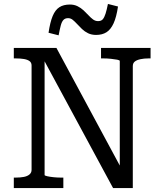

<svg xmlns="http://www.w3.org/2000/svg" viewBox="-20 -953 822 973"><path d="M50 0V-53H60Q83 -53 101 -56.5Q119 -60 129.5 -69Q140 -78 140 -92V-621Q140 -636 129.5 -643.5Q119 -651 101 -654Q83 -657 60 -657H50V-710H266L600 -90L587 -85V-644Q587 -648 574 -650.5Q561 -653 542 -655Q523 -657 505 -657H492V-710H743V-657H732Q710 -657 691.5 -653Q673 -649 663 -641Q653 -633 653 -618V0H553L191 -670L206 -673V-66Q206 -63 219 -60Q232 -57 251 -55Q270 -53 287 -53H301V0ZM467 -776Q444 -776 426.5 -784.5Q409 -793 395.5 -806Q382 -819 370.5 -831.5Q359 -844 348.5 -852.5Q338 -861 325 -861Q310 -861 301.5 -852Q293 -843 288 -824Q283 -805 277 -774L226 -787Q234 -841 247 -872Q260 -903 281 -916.5Q302 -930 334 -930Q356 -930 373 -921.5Q390 -913 403.5 -900.5Q417 -888 428.5 -875.5Q440 -863 451.5 -854.5Q463 -846 477 -846Q493 -846 501 -855.5Q509 -865 515 -884Q521 -903 527 -933L578 -920Q570 -866 555.5 -834.5Q541 -803 519.5 -789.5Q498 -776 467 -776Z"/></svg>

Font: Roboto Serif 20pt SemiCondensed
Style: Regular
Weight: 400
Width: 4
Version: Version 1.008